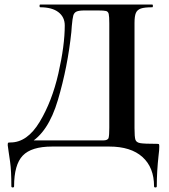

<svg xmlns="http://www.w3.org/2000/svg" viewBox="-20 -645 742 845"><path d="M681 0Q681 16 678 38Q670 110 670 175Q670 180 664 180Q658 180 658 175Q658 92 607 46Q556 0 461 0H209Q118 0 80 40Q42 80 42 175Q42 180 36 180Q30 180 30 175Q30 107 24.5 67.5Q19 28 18 23Q14 -3 14 -6Q14 -15 15.5 -16.5Q17 -18 26 -18Q100 -18 154.5 -108.5Q209 -199 237 -322Q265 -445 265 -533Q265 -570 237 -591.5Q209 -613 157 -613Q154 -613 154 -619Q154 -625 157 -625H650Q653 -625 653 -619Q653 -613 650 -613Q616 -613 600 -607.5Q584 -602 578 -588Q572 -574 572 -544V-81Q572 -42 576 -30Q580 -18 597.5 -15Q615 -12 669 -12Q678 -12 679.5 -10.5Q681 -9 681 0ZM411 -599H353Q327 -599 316.5 -594Q306 -589 302.5 -576.5Q299 -564 296 -531Q296 -524 294 -504Q278 -351 235 -205.5Q192 -60 108 -14L102 -27H406Q412 -27 433.5 -27Q455 -27 458 -38.5Q461 -50 461 -83V-542Q461 -573 458.5 -583.5Q456 -594 447 -596.5Q438 -599 411 -599Z"/></svg>

Font: Cormorant SC
Style: Bold
Weight: 700
Designer: Christian Thalmann (Catharsis Fonts)
Foundry: Catharsis Fonts
Version: Version 4.000